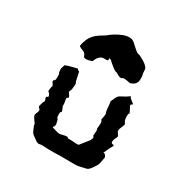

<svg xmlns="http://www.w3.org/2000/svg" viewBox="-155 -803 910 937"><g transform="rotate(30 300.0 -335.0)"><path d="M339.8 -660.2C332 -668 321.3 -670.9 309.6 -670.9C299.8 -670.9 289.1 -668.9 276.4 -664.1C248 -652.3 225.6 -638.7 208 -623C207 -622.1 197.3 -616.2 176.8 -603.5C156.2 -589.8 141.6 -573.2 133.8 -555.7C127 -539.1 123 -526.4 122.1 -518.6C121.1 -514.6 122.1 -512.7 124 -511.7C128.9 -507.8 134.8 -504.9 138.7 -503.9C153.3 -500 161.1 -492.2 164.1 -481.4C165 -475.6 170.9 -472.7 178.7 -472.7C186.5 -472.7 198.2 -474.6 212.9 -480.5C221.7 -506.8 237.3 -520.5 255.9 -519.5C275.4 -517.6 281.2 -522.5 274.4 -533.2C281.2 -533.2 286.1 -531.2 290 -527.3L295.9 -521.5C318.4 -502 332 -492.2 336.9 -492.2C340.8 -492.2 343.8 -490.2 348.6 -487.3C364.3 -477.5 374 -475.6 377.9 -480.5C380.9 -485.4 396.5 -484.4 423.8 -478.5C444.3 -484.4 455.1 -495.1 458 -509.8C459 -515.6 459 -521.5 459 -527.3C459 -534.2 459 -540 457 -545.9C455.1 -549.8 455.1 -558.6 454.1 -572.3C453.1 -585.9 434.6 -601.6 399.4 -619.1C394.5 -621.1 389.6 -622.1 384.8 -623C379.9 -624 365.2 -636.7 339.8 -660.2ZM489.3 -396.5C473.6 -410.2 464.8 -416 463.9 -417C462.9 -418 461.9 -420.9 460.9 -425.8L435.5 -409.2C435.5 -410.2 427.7 -405.3 413.1 -397.5C406.2 -393.6 400.4 -386.7 396.5 -377C392.6 -368.2 389.6 -361.3 387.7 -357.4C386.7 -354.5 385.7 -350.6 387.7 -347.7C388.7 -344.7 389.6 -332 391.6 -310.5C392.6 -299.8 393.6 -294.9 395.5 -293.9C397.5 -292 397.5 -282.2 393.6 -264.6C391.6 -255.9 391.6 -251 395.5 -250C398.4 -249 399.4 -236.3 396.5 -212.9C395.5 -207 396.5 -203.1 398.4 -201.2C399.4 -200.2 399.4 -190.4 397.5 -172.9C396.5 -167 397.5 -163.1 401.4 -162.1C404.3 -161.1 402.3 -154.3 396.5 -141.6C387.7 -129.9 378.9 -119.1 371.1 -109.4C364.3 -100.6 360.4 -95.7 359.4 -94.7C357.4 -91.8 351.6 -90.8 340.8 -91.8C330.1 -92.8 319.3 -93.8 307.6 -93.8C298.8 -92.8 293.9 -94.7 293 -97.7C292 -100.6 281.2 -99.6 258.8 -93.8C252 -91.8 243.2 -91.8 234.4 -94.7C225.6 -97.7 215.8 -100.6 205.1 -103.5C210 -113.3 211.9 -118.2 212.9 -119.1C213.9 -120.1 211.9 -128.9 208 -145.5C206.1 -150.4 205.1 -152.3 203.1 -153.3C200.2 -154.3 199.2 -161.1 199.2 -174.8C199.2 -182.6 200.2 -187.5 204.1 -188.5C208 -189.5 205.1 -198.2 197.3 -214.8C195.3 -219.7 195.3 -222.7 196.3 -224.6C197.3 -226.6 195.3 -235.4 192.4 -252C190.4 -258.8 193.4 -263.7 198.2 -265.6C203.1 -267.6 200.2 -275.4 189.5 -289.1C186.5 -293 187.5 -296.9 190.4 -301.8C193.4 -306.6 195.3 -317.4 196.3 -335C197.3 -341.8 196.3 -346.7 194.3 -347.7C192.4 -348.6 188.5 -367.2 180.7 -404.3H177.7C176.8 -403.3 173.8 -407.2 168 -413.1C140.6 -406.2 126 -402.3 123 -401.4C120.1 -400.4 114.3 -398.4 103.5 -394.5C99.6 -379.9 97.7 -373 96.7 -372.1L97.7 -356.4C97.7 -351.6 98.6 -348.6 100.6 -347.7C102.5 -346.7 103.5 -336.9 102.5 -319.3C102.5 -311.5 99.6 -306.6 94.7 -304.7C92.8 -303.7 92.8 -302.7 92.8 -300.8C91.8 -296.9 95.7 -291 102.5 -281.2C104.5 -278.3 104.5 -275.4 102.5 -272.5C100.6 -269.5 99.6 -260.7 98.6 -247.1C98.6 -244.1 100.6 -243.2 103.5 -241.2C107.4 -239.3 109.4 -234.4 112.3 -227.5C114.3 -222.7 112.3 -220.7 107.4 -218.8C101.6 -217.8 101.6 -211.9 107.4 -200.2C108.4 -197.3 108.4 -193.4 106.4 -190.4C103.5 -187.5 100.6 -178.7 96.7 -163.1C94.7 -158.2 97.7 -153.3 103.5 -149.4C109.4 -145.5 108.4 -136.7 101.6 -123C99.6 -118.2 98.6 -114.3 98.6 -111.3C98.6 -107.4 103.5 -97.7 114.3 -83C119.1 -77.1 122.1 -73.2 121.1 -70.3C120.1 -68.4 124 -57.6 133.8 -37.1C136.7 -30.3 143.6 -23.4 154.3 -16.6C164.1 -9.8 169.9 -5.9 171.9 -3.9C175.8 -1 180.7 0 185.5 1C186.5 1 188.5 1 190.4 0C198.2 -2 215.8 -2 243.2 0H273.4C293.9 -1 306.6 -1 309.6 -1C371.1 0 404.3 0 409.2 -2C414.1 -3.9 426.8 -5.9 444.3 -9.8C453.1 -10.7 461.9 -16.6 469.7 -27.3C476.6 -37.1 480.5 -43 482.4 -45.9C488.3 -53.7 492.2 -62.5 494.1 -75.2C497.1 -87.9 498 -96.7 499 -100.6C500 -104.5 498 -108.4 494.1 -113.3C490.2 -119.1 486.3 -121.1 481.4 -119.1C490.2 -137.7 494.1 -148.4 495.1 -149.4C495.1 -151.4 499 -157.2 506.8 -170.9C507.8 -171.9 507.8 -172.9 507.8 -173.8C507.8 -175.8 504.9 -177.7 498 -178.7C490.2 -180.7 489.3 -188.5 495.1 -204.1C499 -212.9 502 -218.8 502.9 -220.7C504.9 -222.7 501 -229.5 492.2 -242.2C488.3 -248 489.3 -255.9 494.1 -266.6C499 -277.3 501 -284.2 502 -287.1C503.9 -291 502 -295.9 498 -300.8C493.2 -306.6 491.2 -317.4 491.2 -333C491.2 -340.8 492.2 -346.7 495.1 -347.7C498 -348.6 494.1 -355.5 486.3 -370.1C479.5 -381.8 477.5 -388.7 480.5 -390.6C483.4 -392.6 486.3 -393.6 489.3 -396.5Z"/></g></svg>

Font: Hermetico
Style: Regular
Weight: 400
Version: Version 1.0